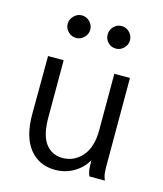

<svg xmlns="http://www.w3.org/2000/svg" viewBox="-103 -743 707 831"><g transform="rotate(15 250.0 -327.0)"><path d="M64 -202 65 -457H135V-202Q135 -120 163.5 -83.5Q192 -47 239 -47Q291 -47 326.5 -87.5Q362 -128 362 -205V-457H432V-71Q432 -47 433.5 -31.5Q435 -16 442 0H373Q366 -15 364.5 -31Q363 -47 363 -70Q341 -32 303.5 -10.5Q266 11 221 11Q149 11 106 -42.5Q63 -96 64 -202ZM111 -614Q111 -634 126 -649.5Q141 -665 162 -665Q182 -665 197 -650Q212 -635 212 -614Q212 -594 197 -579Q182 -564 162 -564Q141 -564 126 -579Q111 -594 111 -614ZM290 -614Q290 -635 304.5 -650Q319 -665 340 -665Q360 -665 375 -650Q390 -635 390 -614Q390 -594 375 -579Q360 -564 340 -564Q319 -564 304.5 -578.5Q290 -593 290 -614Z"/></g></svg>

Font: Vazir Code FD
Style: Code-FD
Weight: 400
Foundry: DejaVu fonts team - Redesigned by Saber Rastikerdar
Version: Version 1.1.2